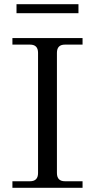

<svg xmlns="http://www.w3.org/2000/svg" viewBox="-20 -894 433 914"><path d="M58.6 -831.1V-874H353.5V-831.1ZM39.1 0V-31.2H123Q161.1 -31.2 161.1 -70.3V-642.6Q161.1 -681.6 123 -681.6H39.1V-712.9H373V-681.6H289.1Q251 -681.6 251 -642.6V-70.3Q251 -31.2 289.1 -31.2H373V0Z"/></svg>

Font: Theano Modern
Style: Regular
Weight: 400
Designer: Alexey Kryukov
Version: Version 2.00